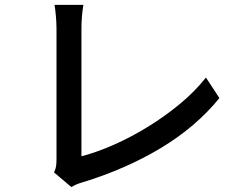

<svg xmlns="http://www.w3.org/2000/svg" viewBox="-20 -738 996 785"><path d="M201 -33Q208 -48 209.5 -60Q211 -72 211 -87V-621Q211 -644 208.5 -672.5Q206 -701 203 -718H321Q317 -695 315 -670.5Q313 -646 313 -622V-99Q378 -116 448.5 -147.5Q519 -179 587 -221Q655 -263 716 -313.5Q777 -364 822 -421L877 -337Q781 -219 638 -133Q495 -47 319 7Q311 9 298.5 13.5Q286 18 272 27Z"/></svg>

Font: Kinto Sans Med
Style: Regular
Weight: 500
Designer: Authors: Ryoko NISHIZUKA  (kana & ideographs); Paul D. Hunt (Latin, Greek & Cyrillic); Wenlong ZHANG  (bopomofo); Sandol
Foundry: Adobe Systems Incorporated, ookami Inc.
Version: Version 0.001